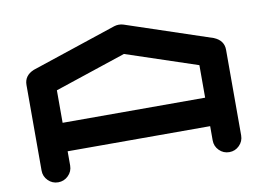

<svg xmlns="http://www.w3.org/2000/svg" viewBox="-76 -824 1286 940"><g transform="rotate(-10 567.0 -354.0)"><path d="M921.4 -283.2V-444.8L566.9 -563L212.9 -444.8V-283.2ZM1063 -70.8Q1063 -41.5 1042.2 -20.8Q1021.5 0 992.2 0Q962.9 0 942.1 -20.8Q921.4 -41.5 921.4 -70.8V-141.6H212.9V-70.8Q212.9 -41.5 191.9 -20.8Q170.9 0 141.6 0Q112.3 0 91.6 -20.8Q70.8 -41.5 70.8 -70.8V-496.1Q70.8 -543 119.1 -563L120.1 -563.5H120.6L544.4 -705.1Q555.2 -708.5 566.9 -708.5Q578.6 -708.5 589.4 -705.1L1013.2 -563.5H1014.2L1014.6 -563Q1063 -543 1063 -496.1Z"/></g></svg>

Font: Robtronika
Style: Regular
Weight: 400
Designer: GGBot
Version: 1.00